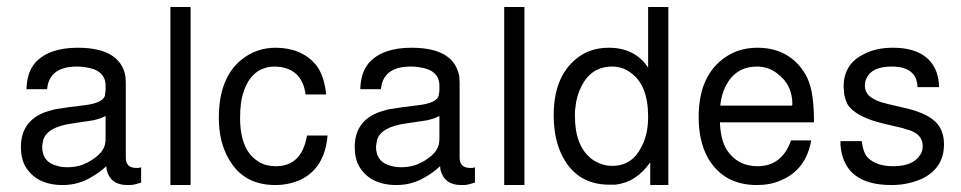

<svg xmlns="http://www.w3.org/2000/svg" viewBox="-20 -547 2758 551"><path d="M385 -67V-23Q375 -20 367.5 -18Q360 -16 352 -16H345Q297 -16 286 -60L285 -70Q264 -51 246 -41Q207 -16 160 -16Q85 -16 53 -69Q40 -92 40 -125Q40 -196 104 -223L112 -226L136 -233L149 -235Q160 -237 178 -239.5Q196 -242 222 -245Q274 -251 281 -272V-273L283 -286V-301Q283 -346 226 -354Q220 -355 214 -355.5Q208 -356 201 -356Q129 -356 117 -303L115 -291H56Q57 -339 81 -367Q120 -410 203 -410Q325 -410 340 -328Q340 -324 340.5 -319.5Q341 -315 341 -310V-94Q341 -65 372 -65H374Q379 -65 382 -66ZM283 -214 276 -211Q270 -208 263.5 -206Q257 -204 249 -202L189 -193Q115 -183 104 -145L101 -127V-126Q101 -80 148 -70Q158 -67 173 -67Q199 -67 220 -75.5Q241 -84 260 -100Q265 -105 268.5 -108.5Q272 -112 274 -116Q283 -129 283 -148Z M527 -527V-16H469V-527Z M857 -276Q848 -343 789 -354Q787 -355 782 -355Q777 -355 770 -356Q704 -356 680 -286Q674 -269 671.5 -250.5Q669 -232 669 -209Q669 -113 724 -82Q743 -70 772 -70Q846 -70 861 -158H920Q912 -63 840 -30Q807 -16 770 -16Q679 -16 637 -90Q608 -139 608 -209Q608 -322 672 -375Q715 -410 771 -410Q844 -410 886 -362L891 -355Q911 -326 916 -276Z M1343 -67V-23Q1333 -20 1325.5 -18Q1318 -16 1310 -16H1303Q1255 -16 1244 -60L1243 -70Q1222 -51 1204 -41Q1165 -16 1118 -16Q1043 -16 1011 -69Q998 -92 998 -125Q998 -196 1062 -223L1070 -226L1094 -233L1107 -235Q1118 -237 1136 -239.5Q1154 -242 1180 -245Q1232 -251 1239 -272V-273L1241 -286V-301Q1241 -346 1184 -354Q1178 -355 1172 -355.5Q1166 -356 1159 -356Q1087 -356 1075 -303L1073 -291H1014Q1015 -339 1039 -367Q1078 -410 1161 -410Q1283 -410 1298 -328Q1298 -324 1298.5 -319.5Q1299 -315 1299 -310V-94Q1299 -65 1330 -65H1332Q1337 -65 1340 -66ZM1241 -214 1234 -211Q1228 -208 1221.5 -206Q1215 -204 1207 -202L1147 -193Q1073 -183 1062 -145L1059 -127V-126Q1059 -80 1106 -70Q1116 -67 1131 -67Q1157 -67 1178 -75.5Q1199 -84 1218 -100Q1223 -105 1226.5 -108.5Q1230 -112 1232 -116Q1241 -129 1241 -148Z M1485 -527V-16H1427V-527Z M1898 -527V-16H1846V-81Q1805 -23 1745 -17H1729Q1638 -17 1596 -95Q1569 -144 1569 -217Q1569 -324 1632 -377Q1671 -410 1727 -410Q1802 -410 1840 -353V-527ZM1737 -356Q1676 -356 1648 -298Q1634 -271 1631 -236Q1630 -231 1630 -225Q1630 -219 1630 -213Q1630 -127 1679 -90Q1706 -71 1737 -71Q1795 -71 1822 -128Q1840 -162 1840 -212Q1840 -304 1789 -339Q1766 -356 1737 -356Z M2046 -196Q2048 -146 2065 -118Q2096 -70 2154 -70Q2224 -70 2250 -144H2308Q2293 -59 2220 -29Q2191 -16 2152 -16Q2057 -16 2012 -93Q1985 -141 1985 -211Q1985 -322 2051 -375Q2094 -410 2153 -410Q2234 -410 2279 -352Q2286 -343 2291.5 -333.5Q2297 -324 2301 -313Q2316 -275 2316 -196ZM2253 -244 2254 -248Q2254 -303 2212 -335Q2186 -356 2152 -356Q2093 -356 2064 -303Q2050 -276 2047 -244Z M2613 -297Q2611 -356 2539 -356Q2481 -356 2466 -321Q2462 -313 2462 -300Q2462 -269 2508 -254L2530 -248L2586 -235Q2670 -214 2684 -166Q2689 -153 2689 -132Q2689 -65 2626 -34Q2608 -26 2586 -21Q2564 -16 2538 -16Q2402 -16 2392 -130V-142H2453Q2457 -109 2470 -95Q2495 -70 2543 -70Q2601 -70 2621 -103Q2628 -113 2628 -128Q2628 -160 2591 -173L2577 -177L2572 -179L2517 -192Q2435 -211 2412 -248Q2406 -261 2403 -274L2401 -298Q2401 -364 2460 -392Q2494 -410 2542 -410Q2642 -410 2668 -339Q2671 -329 2673 -318.5Q2675 -308 2675 -297Z"/></svg>

Font: Ekushey Sumon
Style: Regular
Weight: 400
Designer: Al Mamun Sumon
Foundry: Al Mamun Sumon
Version: Version 1.0